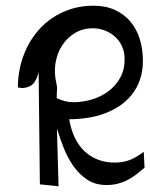

<svg xmlns="http://www.w3.org/2000/svg" viewBox="-20 -650 530 677"><path d="M489.7 -58.6Q474.1 -45.4 459.5 -34.2Q444.8 -22.9 429 -14.9Q413.1 -6.8 395 -2.2Q377 2.4 355.5 2.4Q316.4 2.4 287.8 -16.4Q259.3 -35.2 238.8 -64.5Q218.3 -93.8 204.3 -129.2Q190.4 -164.6 180.7 -197.3L186.5 6.8L120.6 0L116.2 -396.5Q109.9 -368.7 97.2 -355Q84.5 -341.3 61.5 -339.8Q56.2 -339.4 52.2 -340.1Q48.3 -340.8 43 -341.8Q43 -378.4 51 -414.1Q59.1 -449.7 74.7 -481.7Q90.3 -513.7 113.3 -540.8Q136.2 -567.9 166 -587.6Q195.8 -607.4 231.9 -618.7Q268.1 -629.9 310.1 -629.9Q353 -629.9 385.7 -614.7Q418.5 -599.6 440.2 -573.5Q461.9 -547.4 472.9 -512Q483.9 -476.6 483.9 -435.5Q483.9 -398.9 473.6 -369.4Q463.4 -339.8 445.3 -316.9Q427.2 -293.9 402.6 -277.3Q377.9 -260.7 349.1 -250Q320.3 -239.3 288.3 -234.4Q256.3 -229.5 224.1 -229.5Q230 -193.8 243.4 -165.5Q256.8 -137.2 277.3 -117.4Q297.9 -97.7 325 -87.2Q352.1 -76.7 384.3 -76.7Q416.5 -76.7 440.7 -87.2Q464.8 -97.7 486.8 -114.7ZM180.2 -303.7Q194.3 -297.4 208.7 -293.5Q223.1 -289.6 238.3 -289.6Q271.5 -289.6 304 -299.3Q336.4 -309.1 362.1 -328.1Q387.7 -347.2 403.6 -375.5Q419.4 -403.8 419.4 -441.4Q419.4 -466.3 410.4 -486.3Q401.4 -506.3 385.7 -520.5Q370.1 -534.7 349.6 -542.5Q329.1 -550.3 306.6 -550.3Q272.9 -550.3 245.4 -534.2Q217.8 -518.1 200 -491.2Q182.1 -464.4 176 -429.2Q169.9 -394 178.7 -356.4Q182.1 -343.8 180.9 -330.3Q179.7 -316.9 180.2 -303.7Z"/></svg>

Font: RIT Kutty
Style: Bold
Weight: 700
Designer: Artist Kutty Kodungallur
Foundry: Rachana Institute of Technology
Version: 1.3.2